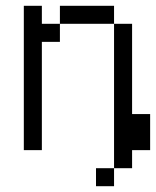

<svg xmlns="http://www.w3.org/2000/svg" viewBox="-20 -520 540 665"><path d="M375 62.5H312.5V125H375ZM375 62.5H437.5V0H500Q500 0 500 -125H437.5V-437.5H375Q375 -437.5 375 62.5ZM62.5 -500Q62.5 -500 62.5 0H125Q125 0 125 -375H187.5V-437.5H125V-500ZM187.5 -437.5H375V-500H187.5Z"/></svg>

Font: Unifont
Style: Regular
Weight: 500
Version: Version 13.0.05